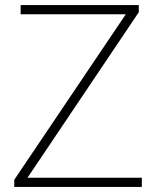

<svg xmlns="http://www.w3.org/2000/svg" viewBox="-20 -827 617 754"><path d="M537 -93H36V-121L474 -771H61V-807H525V-779L88 -129H537Z"/></svg>

Font: Noto Sans Kannada UI ExtraLight
Style: Regular
Weight: 200
Designer: Jelle Bosma - Monotype Design Team
Foundry: Monotype Imaging Inc.
Version: Version 2.005; ttfautohint (v1.8.4.7-5d5b)